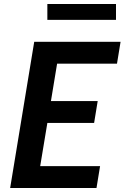

<svg xmlns="http://www.w3.org/2000/svg" viewBox="-20 -945 640 965"><path d="M31 0 152 -735H586L568 -625H267L236 -437H471L453 -327H218L182 -110H483L465 0ZM563 -845H218V-925H563Z"/></svg>

Font: Iosevka Aile Extrabold Oblique
Style: Regular
Weight: 800
Italic angle: -9°
Designer: Belleve Invis
Foundry: Belleve Invis
Version: Version 31.1.0; ttfautohint (v1.8.4)